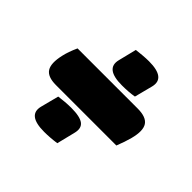

<svg xmlns="http://www.w3.org/2000/svg" viewBox="-143 -738 885 885"><g transform="rotate(45 300.0 -295.0)"><path d="M279 -575Q294 -577 317.5 -579Q341 -581 359 -581Q469 -581 451 -509L428 -420Q394 -414 349 -414Q239 -414 257 -486ZM84 -390H476Q532 -390 550 -362.5Q568 -335 552 -274Q543 -240 527 -200H133Q79 -200 61.5 -227.5Q44 -255 58 -316Q65 -348 84 -390ZM178 -170Q191 -172 214.5 -174Q238 -176 257 -176Q315 -176 337 -159Q359 -142 349 -104L327 -15Q285 -9 247 -9Q137 -9 155 -81Z"/></g></svg>

Font: Recursive Mn Csl St XBk
Style: Italic
Weight: 1000
Italic angle: -15°
Monospace: yes
Version: Version 1.079;hotconv 1.0.112;makeotfexe 2.5.65598; ttfautoh